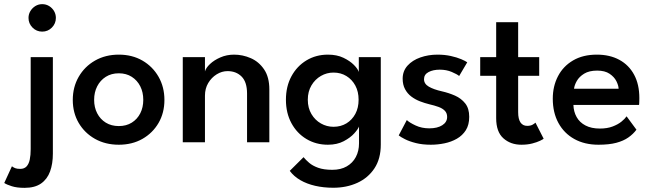

<svg xmlns="http://www.w3.org/2000/svg" viewBox="-80 -686 3144 926"><path d="M38.5 220Q1.5 220 -23 212.2Q-47.5 204.5 -59.5 196.5L-22.5 116Q-15.5 121.5 -6.8 125Q2 128.5 17.5 128.5Q37 128.5 48 116.8Q59 105 63.5 83.8Q68 62.5 68 33V-410.5H175V55Q175 103.5 161.5 140.8Q148 178 118 199Q88 220 38.5 220ZM123.5 -533.5Q96 -533.5 76.8 -553Q57.5 -572.5 57.5 -599.5Q57.5 -617.5 66.5 -632.5Q75.5 -647.5 90.5 -656.8Q105.5 -666 123.5 -666Q142 -666 157 -656.8Q172 -647.5 180.8 -632.5Q189.5 -617.5 189.5 -599.5Q189.5 -572.5 170.2 -553Q151 -533.5 123.5 -533.5Z M493 12Q428.5 12 378.2 -16.2Q328 -44.5 299.5 -93.2Q271 -142 271 -204Q271 -266 299.5 -315.5Q328 -365 378.2 -393.8Q428.5 -422.5 493 -422.5Q557.5 -422.5 607 -393.8Q656.5 -365 684.8 -315.5Q713 -266 713 -204Q713 -142 684.8 -93.2Q656.5 -44.5 607 -16.2Q557.5 12 493 12ZM493 -78Q529 -78 555.5 -94.5Q582 -111 596.5 -139.5Q611 -168 611 -204.5Q611 -241 596.5 -269.8Q582 -298.5 555.5 -315.5Q529 -332.5 493 -332.5Q457 -332.5 430.2 -315.5Q403.5 -298.5 388.8 -269.8Q374 -241 374 -204.5Q374 -168 388.8 -139.5Q403.5 -111 430.2 -94.5Q457 -78 493 -78Z M1049 -422.5Q1090.5 -422.5 1129.5 -405.5Q1168.5 -388.5 1193.8 -351.2Q1219 -314 1219 -254.5V0H1111.5V-235Q1111.5 -290.5 1085.2 -316.8Q1059 -343 1017.5 -343Q990 -343 965 -327.5Q940 -312 924.2 -285.5Q908.5 -259 908.5 -224.5V0H801.5V-410.5H908.5V-341.5Q913 -358.5 932.8 -377.2Q952.5 -396 983 -409.2Q1013.5 -422.5 1049 -422.5Z M1527.5 219.5Q1480.5 219.5 1440.2 210.2Q1400 201 1368.5 182.8Q1337 164.5 1317.5 138L1384 72Q1394.5 85 1411 99.2Q1427.5 113.5 1454.5 123.2Q1481.5 133 1523 133Q1563.5 133 1592.2 116.5Q1621 100 1636.2 71.2Q1651.5 42.5 1651.5 5V-7.5H1756.5V11.5Q1756.5 79.5 1726 125.8Q1695.5 172 1643.5 195.8Q1591.5 219.5 1527.5 219.5ZM1651.5 0V-76Q1647.5 -64 1628.8 -43Q1610 -22 1577.8 -5Q1545.5 12 1501.5 12Q1444 12 1398 -15.5Q1352 -43 1325.5 -92Q1299 -141 1299 -205Q1299 -269 1325.5 -318Q1352 -367 1398 -394.8Q1444 -422.5 1501.5 -422.5Q1544.5 -422.5 1576 -407.5Q1607.5 -392.5 1626.8 -373Q1646 -353.5 1650.5 -339V-410.5H1756.5V0ZM1404.5 -205Q1404.5 -165.5 1422 -136Q1439.5 -106.5 1467.8 -90.5Q1496 -74.5 1528.5 -74.5Q1563.5 -74.5 1590.8 -91Q1618 -107.5 1633.8 -136.8Q1649.5 -166 1649.5 -205Q1649.5 -244 1633.8 -273.2Q1618 -302.5 1590.8 -319.2Q1563.5 -336 1528.5 -336Q1496 -336 1467.8 -319.8Q1439.5 -303.5 1422 -274Q1404.5 -244.5 1404.5 -205Z M2030 -422.5Q2064.5 -422.5 2094 -416Q2123.5 -409.5 2144.5 -400.5Q2165.5 -391.5 2173.5 -385.5L2134.5 -319.5Q2124.5 -328 2098.8 -339Q2073 -350 2041 -350Q2009 -350 1987 -338.5Q1965 -327 1965 -304Q1965 -281.5 1988.2 -268Q2011.5 -254.5 2051.5 -245.5Q2084.5 -238 2114.5 -224.8Q2144.5 -211.5 2163.8 -187.2Q2183 -163 2183 -122.5Q2183 -84 2166.8 -58.2Q2150.5 -32.5 2123.5 -17Q2096.5 -1.5 2063.8 5.2Q2031 12 1998 12Q1957.5 12 1925.8 4Q1894 -4 1873 -14.8Q1852 -25.5 1843 -33L1882 -107Q1895 -94.5 1924.5 -80.8Q1954 -67 1990.5 -67Q2029.5 -67 2053 -82Q2076.5 -97 2076.5 -122Q2076.5 -140.5 2065.2 -152Q2054 -163.5 2034.5 -170.5Q2015 -177.5 1991 -183Q1968.5 -188.5 1945.8 -197.2Q1923 -206 1904 -220.2Q1885 -234.5 1873.5 -256Q1862 -277.5 1862 -306.5Q1862 -343.5 1885.5 -369.5Q1909 -395.5 1947.5 -409Q1986 -422.5 2030 -422.5Z M2236 -410.5H2313V-579H2419V-410.5H2520.5V-320.5H2419V-145Q2419 -112 2430.2 -95.5Q2441.5 -79 2462.5 -79Q2480 -79 2490.2 -85.5Q2500.5 -92 2502.5 -94.5L2542 -17Q2539 -14 2524.5 -7Q2510 0 2487 6Q2464 12 2434.5 12Q2382.5 12 2347.8 -19Q2313 -50 2313 -116V-320.5H2236Z M2685.5 -180Q2686.5 -147.5 2701 -121.5Q2715.5 -95.5 2743.8 -80.8Q2772 -66 2813 -66Q2848.5 -66 2874.2 -75.8Q2900 -85.5 2917 -99.2Q2934 -113 2942 -125L2989.5 -60.5Q2974 -39.5 2950.5 -23Q2927 -6.5 2892.2 2.8Q2857.5 12 2806.5 12Q2739.5 12 2690 -15.5Q2640.5 -43 2613.2 -93Q2586 -143 2586 -210Q2586 -270 2611 -318.2Q2636 -366.5 2683.8 -394.5Q2731.5 -422.5 2798.5 -422.5Q2861 -422.5 2907 -397.5Q2953 -372.5 2978.2 -325.8Q3003.5 -279 3003.5 -213Q3003.5 -209 3003.2 -196.5Q3003 -184 3002 -180ZM2903.5 -258Q2903 -274 2892.8 -294.5Q2882.5 -315 2860 -330.2Q2837.5 -345.5 2800 -345.5Q2761.5 -345.5 2737.5 -330.8Q2713.5 -316 2702 -295.8Q2690.5 -275.5 2688.5 -258Z"/></svg>

Font: League Spartan Medium
Style: Regular
Weight: 500
Foundry: The League of Moveable Type
Version: Version 2.002